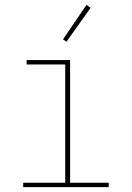

<svg xmlns="http://www.w3.org/2000/svg" viewBox="-20 -766 540 786"><path d="M75 0V-18H247V-502H89V-520H267V-18H425V0ZM252 -595 238 -605 334 -746 351 -734Z"/></svg>

Font: Iosevka Term Curly Thin
Style: Regular
Weight: 100
Designer: Belleve Invis
Foundry: Belleve Invis
Version: Version 32.3.0